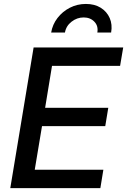

<svg xmlns="http://www.w3.org/2000/svg" viewBox="-20 -973 657 993"><path d="M33.2 0 153.8 -727.5H617.2L601.1 -632.3H249L213.4 -415.5H540L524.4 -320.8H197.3L159.7 -95.2H514.6L499 0ZM424.3 -952.6Q469.2 -952.6 501 -932.9Q532.7 -913.1 547.4 -879.6Q562 -846.2 554.7 -804.7H483.4Q489.3 -838.9 468 -860.8Q446.8 -882.8 412.6 -882.8Q378.4 -882.8 350.1 -860.8Q321.8 -838.9 315.9 -804.7H244.6Q251.5 -846.2 277.1 -879.6Q302.7 -913.1 341.1 -932.9Q379.4 -952.6 424.3 -952.6Z"/></svg>

Font: Inter 17pt Medium
Style: Italic
Weight: 500
Italic angle: -9.3988°
Version: Version 4.001;git-66647c0bb